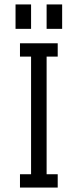

<svg xmlns="http://www.w3.org/2000/svg" viewBox="-20 -845 350 865"><path d="M240 0H70V-60H120V-590H70V-650H240V-590H190V-60H240ZM50 -715V-825H120V-715ZM190 -715V-825H260V-715Z"/></svg>

Font: Unica One
Style: Regular
Weight: 400
Designer: Eduardo Rodriguez Tunni
Foundry: Eduardo Rodriguez Tunni
Version: Version 2.000; ttfautohint (v1.8.4.7-5d5b);gftools[0.9.23]